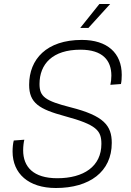

<svg xmlns="http://www.w3.org/2000/svg" viewBox="-20 -926 656 962"><path d="M382 -786H423L532 -906H478ZM260 16C428 16 540 -65 540 -210C540 -297 500 -346 335 -388C205 -421 178 -442 178 -505C178 -605 243 -677 383 -677C495 -677 538 -623 538 -547C538 -530 536 -514 533 -501L586 -505C589 -518 590 -535 590 -551C590 -660 518 -726 390 -726C213 -726 126 -629 126 -501C126 -410 176 -379 305 -344C464 -301 488 -272 488 -205C488 -92 399 -33 267 -33C147 -33 96 -90 96 -173C96 -193 99 -216 102 -226L49 -222C45 -208 43 -186 43 -167C43 -56 123 16 260 16Z"/></svg>

Font: Geist ExtraLight
Style: Italic
Weight: 200
Italic angle: -12°
Designer: Basement.studio, Andrés Briganti, Mateo Zaragoza
Foundry: Basement.studio, Vercel, Andrés Briganti, Guido Ferreyra, Mateo Zaragoza
Version: Version 1.500